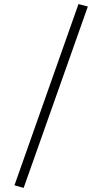

<svg xmlns="http://www.w3.org/2000/svg" viewBox="-20 -823 476 942"><path d="M365 -803 411 -791 96 99 51 86Z"/></svg>

Font: Fira Sans Extra Condensed Light
Style: Italic
Weight: 300
Width: 3
Italic angle: -8°
Designer: Carrois Corporate & Edenspiekermann AG
Foundry: Carrois Corporate GbR & Edenspiekermann AG
Version: Version 4.203